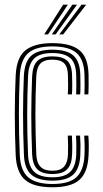

<svg xmlns="http://www.w3.org/2000/svg" viewBox="-20 -792 439 820"><path d="M204.2 7.8Q122.5 7.8 86.4 -24.4Q50.2 -56.5 47 -129.5Q43.2 -216.8 43.2 -303Q43.2 -389.2 47 -470Q50.5 -546.2 88.6 -577Q126.8 -607.8 203.5 -607.8Q282.2 -607.8 319.4 -577.4Q356.5 -547 358.2 -473.2Q358.5 -455.2 358.5 -432.6Q358.5 -410 357.2 -388.8H340.5Q341.5 -406 341.4 -427.1Q341.2 -448.2 340.8 -472.8Q339 -537.5 307 -565.6Q275 -593.8 203.5 -593.8Q132.5 -593.8 100.1 -564.8Q67.8 -535.8 64.5 -469Q61 -394 60.8 -309Q60.5 -224 64.5 -129.8Q67.5 -63.2 100.5 -34.8Q133.5 -6.2 204.2 -6.2Q274.8 -6.2 306.2 -35.1Q337.8 -64 340.8 -129.2Q341.8 -153.8 341.4 -174.6Q341 -195.5 339.8 -212.8H357.2Q360.5 -178 358.2 -128.8Q355 -55.5 319.2 -23.9Q283.5 7.8 204.2 7.8ZM204.2 -20.5Q143.2 -20.5 113.9 -45.9Q84.5 -71.2 82.2 -130.5Q78.2 -224.8 78.4 -307.1Q78.5 -389.5 82 -467.8Q85 -529.8 114.4 -554.8Q143.8 -579.8 203.5 -579.8Q264.8 -579.8 293.1 -555.1Q321.5 -530.5 323 -472Q323.5 -449.2 323.6 -428.8Q323.8 -408.2 322.5 -388.8H305.2Q306.2 -406.2 306.1 -427.5Q306 -448.8 305.5 -471.8Q304.2 -523.8 279.2 -544.6Q254.2 -565.5 203.5 -565.5Q150.5 -565.5 126.4 -542.6Q102.2 -519.8 99.8 -467Q96.2 -385.2 96.1 -304.5Q96 -223.8 99.8 -131.8Q102 -80.8 126.5 -57.8Q151 -34.8 204.2 -34.8Q255 -34.8 279 -57.1Q303 -79.5 305.5 -130Q306.2 -151.5 306.1 -171.9Q306 -192.2 304.5 -212.8H322Q323.5 -193.8 323.8 -174.1Q324 -154.5 323 -129.8Q320.5 -72.2 292.9 -46.4Q265.2 -20.5 204.2 -20.5ZM204.2 -48.8Q159.5 -48.8 139.4 -69.1Q119.2 -89.5 117.2 -132.5Q113.5 -227 113.6 -304Q113.8 -381 117.2 -466.5Q119.5 -511.8 139.5 -531.5Q159.5 -551.2 203.5 -551.2Q246.8 -551.2 266.8 -533Q286.8 -514.8 287.8 -470.5Q288.2 -453.5 288.5 -431.4Q288.8 -409.2 287.2 -388.8H269.5Q271 -409.5 270.8 -429.6Q270.5 -449.8 270.2 -470.2Q269.5 -506 254 -521.6Q238.5 -537.2 203.5 -537.2Q168.5 -537.2 152.5 -520.4Q136.5 -503.5 134.8 -464.2Q131.2 -383 131.2 -304.6Q131.2 -226.2 135 -133.2Q136.2 -97.8 152.6 -80.2Q169 -62.8 204.2 -62.8Q238.2 -62.8 253.6 -80.4Q269 -98 270.2 -131.8Q271.8 -171.2 269.5 -212.8H287.2Q288.2 -194.5 288.5 -173.6Q288.8 -152.8 287.8 -131.2Q286.2 -89 266.6 -68.9Q247 -48.8 204.2 -48.8ZM168.8 -645 249.8 -772H269.8L185.2 -645ZM233.2 -645 328.2 -772H348.2L249.8 -645ZM201 -645 289 -772H309L217.5 -645Z"/></svg>

Font: Big Shoulders Inline Text Medium
Style: Regular
Weight: 500
Designer: Patric King
Foundry: XO Type Co
Version: Version 1.000